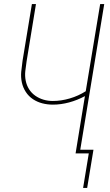

<svg xmlns="http://www.w3.org/2000/svg" viewBox="-20 -755 540 945"><path d="M389 170 417 0H352L398 -282Q361 -262 320.5 -251Q280 -240 240 -240Q213 -240 188 -246.5Q163 -253 142 -267Q121 -281 107 -302.5Q93 -324 87.5 -349.5Q82 -375 84.5 -402Q87 -429 91 -456L137 -735H157L111 -454Q107 -429 104.5 -405Q102 -381 106.5 -358Q111 -335 123 -316Q135 -297 153.5 -284Q172 -271 194 -264.5Q216 -258 240 -258Q281 -258 323.5 -270.5Q366 -283 402 -306L473 -735H493L375 -18H440L409 170Z"/></svg>

Font: Iosevka Thin Oblique
Style: Regular
Weight: 100
Italic angle: -9°
Monospace: yes
Designer: Belleve Invis
Foundry: Belleve Invis
Version: Version 32.5.0; ttfautohint (v1.8.4)